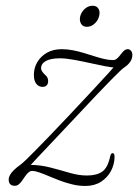

<svg xmlns="http://www.w3.org/2000/svg" viewBox="-20 -624 470 652"><path d="M72.5 -51Q87.5 -67.5 107.5 -89Q127.5 -110.5 157.8 -142.2Q188 -174 233 -222Q277.5 -270 308.5 -302.2Q339.5 -334.5 358.5 -354Q377.5 -373.5 387.8 -383Q398 -392.5 402 -395Q415 -403.5 422.2 -414.2Q429.5 -425 429.5 -437.5Q429.5 -446 425 -451.5Q420.5 -457 413.5 -457Q407.5 -457 402.8 -453.2Q398 -449.5 393.8 -444Q389.5 -438.5 385 -433Q380.5 -427.5 375.5 -423.8Q370.5 -420 363.5 -420Q349.5 -420 333.5 -423.8Q317.5 -427.5 300.5 -433Q283.5 -438.5 265.2 -444Q247 -449.5 228 -453.2Q209 -457 189.5 -457Q160.5 -457 139.2 -444.8Q118 -432.5 106.5 -412.8Q95 -393 95 -369.5Q95 -350 103.2 -339.5Q111.5 -329 124.5 -329Q133.5 -329 138.5 -334.2Q143.5 -339.5 143.5 -348.5Q143.5 -354 141.5 -359.2Q139.5 -364.5 133.5 -369.5Q126 -376.5 122.8 -381.8Q119.5 -387 119.5 -392Q119.5 -408 136 -417Q152.5 -426 183.5 -426Q203 -426 229.5 -421.2Q256 -416.5 284.2 -410.2Q312.5 -404 336.8 -399.2Q361 -394.5 376 -394.5V-408.5Q369.5 -399 349.5 -377Q329.5 -355 296.5 -319.5Q263.5 -284 216 -233.5Q175 -190 145.8 -159.8Q116.5 -129.5 97.2 -110Q78 -90.5 67 -80Q56 -69.5 50.5 -65.5Q36.5 -55.5 27.2 -46.5Q18 -37.5 13.8 -29.5Q9.5 -21.5 9.5 -14Q9.5 -3.5 15 1.8Q20.5 7 30.5 7Q37.5 7 43.8 2Q50 -3 55.2 -10.8Q60.5 -18.5 65.8 -26Q71 -33.5 76.8 -38.5Q82.5 -43.5 89 -43.5Q99.5 -43.5 114.2 -38.2Q129 -33 146.5 -25.5Q164 -18 184 -10.5Q204 -3 225.8 2.2Q247.5 7.5 270 7.5Q300.5 7.5 322.5 -6.5Q344.5 -20.5 356.5 -42.8Q368.5 -65 369 -90.5Q369 -97.5 367.5 -100.8Q366 -104 362.5 -104Q360 -104 357.8 -101.5Q355.5 -99 354 -92.5Q346 -54.5 327.2 -41.2Q308.5 -28 275 -28Q247.5 -28 216 -37.2Q184.5 -46.5 150.8 -55.2Q117 -64 82.5 -64ZM275 -533Q261 -533 255 -543.8Q249 -554.5 252.5 -569Q256.5 -584 268.2 -594.2Q280 -604.5 294.5 -604.5Q308.5 -604.5 314.5 -594.2Q320.5 -584 316.5 -569Q313 -554.5 301.2 -543.8Q289.5 -533 275 -533Z"/></svg>

Font: Fraunces Thin
Style: Italic
Weight: 250
Italic angle: -16°
Version: Version 1.000;[b76b70a41]